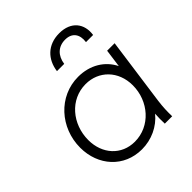

<svg xmlns="http://www.w3.org/2000/svg" viewBox="-216 -944 1104 1104"><g transform="rotate(-45 336.0 -392.5)"><path d="M306 12C384 12 457 -22 504 -80C502 -52 502 -28 503 0H563C562 -41 563 -73 569 -120L626 -531H565L550 -421C513 -496 437 -543 341 -543C182 -543 61 -408 61 -246C61 -100 161 12 306 12ZM125 -244C125 -374 216 -483 342 -483C448 -483 529 -403 529 -286C529 -157 434 -48 308 -48C200 -48 125 -131 125 -244ZM278 -652H337C345 -710 382 -747 439 -747C495 -747 522 -710 514 -652H572C584 -733 538 -797 441 -797C346 -797 289 -736 278 -652Z"/></g></svg>

Font: Mluvka Light
Style: Italic
Weight: 300
Italic angle: -8°
Designer: Modified by Jiří Krblich, Original typeface by Gumpita Rahayu
Foundry: Gumpita Rahayu & Jiří Krblich
Version: Version 2.000;Glyphs 3.1.1 (3134)